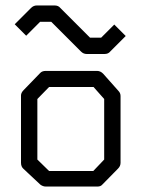

<svg xmlns="http://www.w3.org/2000/svg" viewBox="-20 -737 580 704"><path d="M117 -374V-152L160 -110H322L362 -152V-374L323 -418H160ZM67 -407 128 -470Q135 -477 148 -477H336Q348 -477 358 -467L414 -404Q422 -396 422 -385V-140Q422 -128 413 -119L355 -60Q349 -53 337.5 -53H334H148Q137.5 -53 128 -60L66 -118Q57 -126 57 -140V-387Q57 -397 67 -407ZM55 -627 34 -648 94 -708Q103 -717 115 -717H180Q194 -717 201 -708L310 -599H351L399 -647L420 -626L441 -605L384 -548Q377 -539 363 -539H298Q286 -539 277 -548L168 -657H127L76 -606Z"/></svg>

Font: 3270 Nerd Font Mono
Style: Regular
Weight: 400
Monospace: yes
Version: Version 3.0.1;Nerd Fonts 3.0.0